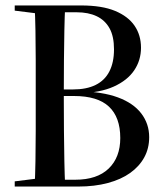

<svg xmlns="http://www.w3.org/2000/svg" viewBox="-20 -684 599 704"><path d="M34 0V-19L138 -32H162V0ZM107 0Q109 -40 110 -93Q111 -146 111 -203.5Q111 -261 111 -313V-357Q111 -409 111 -464.5Q111 -520 110 -572Q109 -624 107 -664H219Q217 -624 216 -572Q215 -520 214.5 -464.5Q214 -409 214 -357V-313Q214 -261 214.5 -203.5Q215 -146 216 -93Q217 -40 219 0ZM155 0V-25H256Q336 -25 378.5 -66Q421 -107 421 -178Q421 -254 379.5 -293Q338 -332 251 -332H155V-356H247Q297 -356 330.5 -372.5Q364 -389 381 -422Q398 -455 398 -503Q398 -551 381.5 -580.5Q365 -610 334.5 -624.5Q304 -639 261 -639H155V-664H277Q354 -664 402 -644Q450 -624 473.5 -589.5Q497 -555 497 -509Q497 -463 472 -426Q447 -389 397 -366.5Q347 -344 271 -342V-349Q355 -348 412 -327Q469 -306 498 -268Q527 -230 527 -181Q527 -140 509 -107Q491 -74 457.5 -50Q424 -26 375.5 -13Q327 0 267 0ZM34 -645V-664H162V-632H138Z"/></svg>

Font: Source Serif 4 60pt SemiBold
Style: Regular
Weight: 600
Version: Version 4.004;hotconv 1.0.116;makeotfexe 2.5.65601